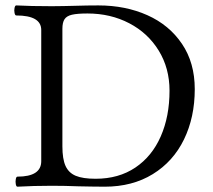

<svg xmlns="http://www.w3.org/2000/svg" viewBox="-20 -686 785 709"><path d="M44.4 -33.7Q132.3 -33.7 132.3 -90.8V-575.2Q132.3 -628.9 40 -628.9Q35.6 -628.9 33.7 -638.2Q31.7 -647.5 33.7 -656.7Q35.6 -666 40 -666Q92.8 -663.1 171.4 -663.1Q192.9 -663.1 214.4 -663.6Q235.8 -664.1 257.3 -664.6Q300.8 -666 343.3 -666Q443.4 -666 524.2 -629.9Q605 -593.8 652.1 -523.9Q699.2 -454.1 699.2 -356.9Q699.2 -252.9 659.4 -171.1Q619.6 -89.4 544.2 -43Q468.8 3.4 366.7 3.4Q342.3 3.4 317.9 2.9Q293.5 2.4 269 2Q244.6 1 220.2 0.5Q195.8 0 171.4 0Q104 0 44.4 3.4Q40 3.4 38.3 -5.9Q36.6 -15.1 38.3 -24.4Q40 -33.7 44.4 -33.7ZM606 -351.1Q606 -434.1 566.2 -499Q526.4 -564 457.3 -600.1Q388.2 -636.2 303.2 -636.2Q265.1 -636.2 245.6 -631.6Q226.1 -627 218.3 -615Q210.4 -603 210.4 -579.6V-145.5Q210.4 -99.1 221.9 -73.5Q233.4 -47.9 259.5 -36.9Q285.6 -25.9 333 -25.9Q418.5 -25.9 480 -67.4Q541.5 -108.9 573.7 -182.6Q606 -256.3 606 -351.1Z"/></svg>

Font: Junicode Two Beta VF
Style: Regular
Weight: 400
Designer: Peter S. Baker
Foundry: Briery Creek Software
Version: Version 1.031 beta; ttfautohint (v1.8.1.43-b0c9)